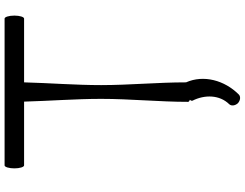

<svg xmlns="http://www.w3.org/2000/svg" viewBox="-135 -705 1067 837"><g transform="rotate(-90 398.5 -286.5)"><path d="M405 221C467 159 492 68 458 -9C458 -133 446 -256 446 -379C446 -491 455 -603 458 -715H736C743 -715 749 -734 749 -757C749 -781 743 -800 736 -800H96C89 -800 83 -781 83 -757C83 -734 89 -715 96 -715H374C377 -603 386 -491 386 -379C386 -252 373 -126 373 0C373 3 377 6 382 8C378 12 377 16 378 19C405 72 404 137 363 179C354 188 356 205 367 217C379 228 396 230 405 221Z"/></g></svg>

Font: Nupuram Expanded Light
Style: Regular
Weight: 300
Width: 7
Designer: Santhosh Thottingal (santhosh.thottingal@gmail.com)
Foundry: SMC
Version: Version 1.000